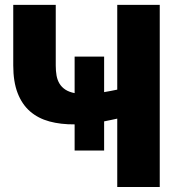

<svg xmlns="http://www.w3.org/2000/svg" viewBox="-20 -748 730 768"><path d="M619 -728.5V0H449V-273.5Q435.5 -270.5 422.5 -267.8Q409.5 -265 396.5 -262.5V-146H278.5V-250.5Q223 -250 177.8 -262.2Q132.5 -274.5 100.2 -302.5Q68 -330.5 50.5 -375.8Q33 -421 33 -486.5V-728.5H203V-486Q203 -464 206.2 -445.8Q209.5 -427.5 218.2 -413.2Q227 -399 241.5 -389.5Q256 -380 278.5 -375.5V-521.5H396.5V-379.5Q408.5 -381.5 421.5 -384Q434.5 -386.5 449 -389.5V-728.5Z"/></svg>

Font: Lato 2
Style: Regular
Weight: 900
Designer: Lukasz Dziedzic with Adam Twardoch and Botio Nikoltchev
Foundry: tyPoland Lukasz Dziedzic
Version: Version 2.015; 2015-08-06; http://www.latofonts.com/